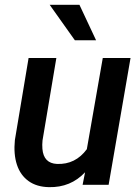

<svg xmlns="http://www.w3.org/2000/svg" viewBox="-20 -770 584 800"><path d="M334.5 -52.2Q274.4 11.7 184.1 9.8Q132.8 8.8 98.9 -15.6Q64.9 -40 50.5 -83.7Q36.1 -127.4 42 -186.5L99.1 -528.3H214.8L157.2 -185.1Q155.3 -167 156.7 -149.9Q161.6 -89.4 217.8 -86.9Q294.4 -84 341.8 -148.4L408.2 -528.3H523.9L432.6 0H324.2ZM380.4 -602.1H292L187 -750H311Z"/></svg>

Font: TypoPRO Roboto
Style: Italic
Weight: 500
Italic angle: -12°
Designer: Google
Version: Version 2.136; 2016